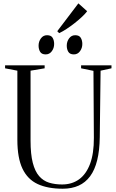

<svg xmlns="http://www.w3.org/2000/svg" viewBox="-20 -1142 710 1172"><path d="M363 10Q271.5 10 210 -18.5Q148.5 -47 117.2 -112.5Q86 -178 86 -288.5V-710.5L11 -725V-743H252.5V-725L166.5 -710.5V-284Q166.5 -201 180 -148.5Q193.5 -96 218.8 -67Q244 -38 279.5 -27Q315 -16 359 -16Q419 -16 462.5 -47.2Q506 -78.5 529.8 -141.8Q553.5 -205 553 -301L550.5 -709.5L475 -725V-743H660.5V-725L594 -710.5L589 -305Q588 -223.5 573.2 -164Q558.5 -104.5 530 -66Q501.5 -27.5 459.8 -8.8Q418 10 363 10ZM258.5 -810Q234.5 -810 225 -825.8Q215.5 -841.5 215.5 -863.5Q215.5 -888.5 229.8 -907.8Q244 -927 266.5 -927H267.5Q292 -927 301.2 -911.2Q310.5 -895.5 310.5 -873.5Q310.5 -848.5 296.2 -829.2Q282 -810 259.5 -810ZM430.5 -810Q406.5 -810 397 -825.8Q387.5 -841.5 387.5 -863.5Q387.5 -888.5 401.8 -907.8Q416 -927 438.5 -927H439.5Q463.5 -927 473 -911.2Q482.5 -895.5 482.5 -873.5Q482.5 -848.5 468.2 -829.2Q454 -810 431.5 -810ZM341 -940 329.5 -951.5 458.5 -1121.5 512 -1073.5Q501 -1058.5 480.5 -1039.2Q460 -1020 435.5 -1000.8Q411 -981.5 386.5 -965.5Q362 -949.5 342 -940Z"/></svg>

Font: Merriweather 144pt Light
Style: Regular
Weight: 300
Version: Version 2.100